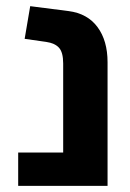

<svg xmlns="http://www.w3.org/2000/svg" viewBox="-20 -603 421 623"><path d="M39 0V-108H185V-397Q185 -433 171.5 -448Q158 -463 130 -467L60 -477L78 -583L203 -567Q264 -559 296.5 -515Q329 -471 329 -401V0Z"/></svg>

Font: Assistant
Style: Bold
Weight: 700
Designer: Hebrew By Ben Nathan, Latin by Paul Hunt
Version: Version 2.001;PS 002.001;hotconv 1.0.88;makeotf.lib2.5.64775